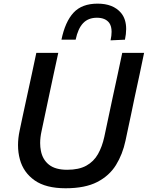

<svg xmlns="http://www.w3.org/2000/svg" viewBox="-20 -996 792 1028"><path d="M331 12Q225.5 12 165.5 -30.2Q105.5 -72.5 86.5 -142.5Q76.5 -179 76.5 -219Q76.5 -256 85 -296Q91 -325 101.2 -372.8Q111.5 -420.5 123 -473.5Q138 -541.5 150 -597.8Q162 -654 174.5 -713H292Q279 -654 267 -597.8Q255 -541.5 240.5 -473.5L202.5 -294Q195 -260 195 -230Q195 -208 199 -188.5Q208 -141.5 242.2 -114.2Q276.5 -87 339.5 -87Q402.5 -87 442.2 -109Q482 -131 504.5 -170.8Q527 -210.5 538.5 -263.5L583 -473Q597.5 -541 610 -597.5Q622 -654 634.5 -713H751.5Q739 -654.5 727.5 -598Q715.5 -541.5 700.5 -473Q691 -428.5 682 -384Q672.5 -339 664.5 -302Q656.5 -265 652 -243Q636.5 -170 601 -112.5Q565.5 -55 500.5 -21.5Q435.5 12 331 12ZM572 -780Q577.5 -805.5 577.5 -825.5Q577.5 -855 565.5 -872.5Q545 -901 499 -901Q452.5 -901 425 -872Q397.5 -843 385 -783.5H309Q329 -880 373.8 -928.2Q418.5 -976.5 502.5 -976.5Q585.5 -976.5 627.5 -927.5Q655.5 -894.5 655.5 -840.5Q655.5 -814.5 649 -783.5Z"/></svg>

Font: Heraclito Medium
Style: Italic
Weight: 500
Italic angle: -12°
Designer: Kostas Bartsokas (font) & Cristiano Sobral (main changes)
Foundry: Kostas Bartsokas (font) & Cristiano Sobral (main changes)
Version: Version 1.00;July 8, 2020;FontCreator 13.0.0.2655 64-bit